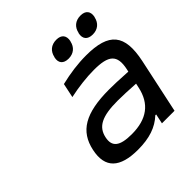

<svg xmlns="http://www.w3.org/2000/svg" viewBox="-180 -811 961 961"><g transform="rotate(-45 300.0 -330.5)"><path d="M409 -509C350 -509 292 -501 229 -486L213 -410C273 -423 334 -430 385 -430C488 -430 523 -403 504 -315L501 -302C440 -306 395 -307 370 -307C201 -307 122 -259 99 -150C76 -42 132 9 259 9C341 9 398 -11 442 -52H448L437 0H526L588 -290C621 -447 570 -509 409 -509ZM188 -150C201 -212 250 -237 360 -237C389 -237 441 -235 486 -232L481 -209C461 -115 399 -68 292 -68C207 -68 176 -93 188 -150ZM290 -613C283 -580 299 -559 336 -559C372 -559 396 -580 403 -613L404 -615C411 -649 395 -670 359 -670C322 -670 298 -649 291 -615ZM461 -613C454 -580 470 -559 507 -559C543 -559 567 -580 574 -613L575 -615C582 -649 566 -670 530 -670C493 -670 469 -649 462 -615Z"/></g></svg>

Font: LT Wave Mono
Style: Italic
Weight: 400
Designer: Daniel Lyons
Version: Version 2.5 (Glyphs App)